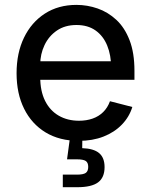

<svg xmlns="http://www.w3.org/2000/svg" viewBox="-20 -573 625 797"><path d="M307.1 11.7Q227.1 11.7 169.2 -23.4Q111.3 -58.6 80.1 -121.6Q48.8 -184.6 48.8 -269Q48.8 -353 79.6 -416.7Q110.4 -480.5 166.3 -516.6Q222.2 -552.7 297.4 -552.7Q342.3 -552.7 385.3 -537.8Q428.2 -522.9 462.9 -490.7Q497.6 -458.5 517.8 -406.2Q538.1 -354 538.1 -279.3V-241.7H108.4V-318.8H486.8L441.4 -292Q441.4 -343.8 425 -383.8Q408.7 -423.8 376.7 -446.5Q344.7 -469.2 297.4 -469.2Q250 -469.2 216.3 -446.3Q182.6 -423.3 164.8 -385.7Q147 -348.1 147 -305.2V-252.9Q147 -194.8 167.2 -154.3Q187.5 -113.8 223.9 -92.8Q260.3 -71.8 308.1 -71.8Q338.9 -71.8 364.5 -80.8Q390.1 -89.8 408.4 -107.9Q426.8 -126 436.5 -152.8L529.3 -128.9Q516.6 -87.4 485.8 -55.7Q455.1 -23.9 409.7 -6.1Q364.3 11.7 307.1 11.7ZM240.7 204.1V151.9H299.3Q325.7 151.9 335.9 144.8Q346.2 137.7 346.2 119.6Q346.2 102.1 335.9 95.2Q325.7 88.4 299.3 88.4H258.3L273.4 -22.9H321.8V0L321.3 42Q368.7 43.5 391.4 62.5Q414.1 81.5 414.1 120.6Q414.1 164.1 387 184.1Q359.9 204.1 300.8 204.1Z"/></svg>

Font: Inter Cardless
Style: Regular
Weight: 400
Designer: Rasmus Andersson
Foundry: rsms
Version: Version 4.001;git-9221beed3